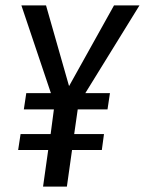

<svg xmlns="http://www.w3.org/2000/svg" viewBox="-20 -689 535 709"><path d="M495 -669 295 -345H386L377 -285H267L254 -194H364L356 -135H246L227 0H139L158 -135H47L56 -194H167L179 -285H68L77 -345H168L59 -669H150L235 -371L401 -669Z"/></svg>

Font: Fira Sans Extra Condensed
Style: Italic
Weight: 400
Width: 3
Italic angle: -8°
Designer: Carrois Corporate & Edenspiekermann AG
Foundry: Carrois Corporate GbR & Edenspiekermann AG
Version: Version 4.203